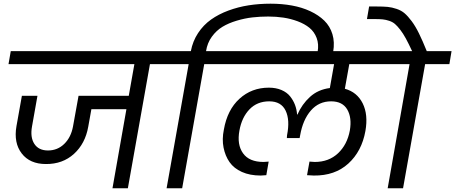

<svg xmlns="http://www.w3.org/2000/svg" viewBox="-20 -1016 2457 1036"><path d="M25.9 -669.9 38.1 -740.2H932.1L918.9 -669.9H789.1L669.9 0H586.9L662.1 -426.8H473.1L456.1 -332Q439.9 -241.2 379.2 -185.8Q318.4 -130.4 228 -130.9Q141.1 -130.9 97.2 -188Q53.2 -245.1 68.8 -335L98.1 -499H182.1L152.8 -334Q142.1 -275.4 165.3 -239.7Q188.5 -204.1 238.8 -204.1Q290.5 -204.1 326.9 -239.7Q363.3 -275.4 374 -334L403.8 -499H674.8L705.1 -669.9Z M1082 -669.9 962.9 0H878.9L998 -669.9H865.7L877.9 -740.2H1009.8Q1020 -793.9 1048.8 -837.6Q1077.6 -881.3 1118.7 -910.4Q1159.7 -939.5 1212.4 -959Q1265.1 -978.5 1321.5 -987.3Q1377.9 -996.1 1439.9 -996.1Q1501 -996.1 1554.9 -986.3Q1608.9 -976.6 1654.1 -955.6Q1699.2 -934.6 1730 -904.5Q1760.7 -874.5 1773.7 -831.5Q1786.6 -788.6 1777.8 -736.8L1774.9 -720.2H1691.9L1693.8 -735.8Q1701.2 -777.8 1688.5 -811.3Q1675.8 -844.7 1649.7 -866Q1623.5 -887.2 1586.2 -901.1Q1548.8 -915 1509.5 -920.9Q1470.2 -926.8 1427.7 -926.8Q1382.8 -926.8 1342 -922.1Q1301.3 -917.5 1257.6 -904.5Q1213.9 -891.6 1180.7 -871.6Q1147.5 -851.6 1123 -817.9Q1098.6 -784.2 1091.8 -740.2H1224.6L1212.9 -669.9Z M1951.7 -309.1Q1932.1 -199.7 1859.6 -133.5Q1787.1 -67.4 1672.9 -68.8Q1659.2 -68.8 1636.7 -70.8L1649.9 -144Q1667.5 -142.1 1678.7 -142.1Q1753.9 -142.1 1803.7 -188.7Q1853.5 -235.4 1867.7 -312Q1879.4 -380.9 1853.8 -425Q1828.1 -469.2 1766.6 -469.2Q1700.7 -469.2 1657.5 -419.7Q1614.3 -370.1 1599.6 -286.1L1596.7 -271H1527.8L1528.8 -286.1Q1545.4 -368.7 1521.2 -418.9Q1497.1 -469.2 1432.6 -469.2Q1367.7 -469.2 1326.2 -426Q1284.7 -382.8 1272 -312Q1257.8 -235.8 1291.3 -189Q1324.7 -142.1 1401.9 -142.1Q1410.2 -142.1 1429.7 -144L1417 -70.8Q1392.6 -68.8 1386.7 -68.8Q1328.6 -68.8 1285.4 -88.1Q1242.2 -107.4 1218.8 -140.9Q1195.3 -174.3 1186.3 -219.5Q1177.2 -264.6 1188 -316.9Q1206.5 -423.3 1272.2 -483.2Q1337.9 -543 1430.7 -543Q1469.2 -543 1498.8 -530.3Q1528.3 -517.6 1545.4 -496.1Q1562.5 -474.6 1571.8 -450Q1581.1 -425.3 1583 -397.9H1585Q1608.9 -453.1 1652.3 -492.9Q1695.8 -532.7 1759.8 -541L1782.7 -669.9H1153.8L1167 -740.2H2124L2110.8 -669.9H1864.7L1840.8 -537.1Q1906.7 -519 1937 -458.3Q1967.3 -397.5 1951.7 -309.1Z M2154.8 0H2071.8L2189.9 -669.9H2057.6L2070.8 -740.2H2203.6Q2184.6 -781.2 2169.7 -808.6Q2154.8 -835.9 2139.4 -855.7Q2124 -875.5 2111.3 -886.5Q2098.6 -897.5 2080.3 -903.6Q2062 -909.7 2045.4 -911.4Q2028.8 -913.1 2002 -913.1H1960L1971.7 -981H2011.7Q2048.8 -981 2071.8 -978.8Q2094.7 -976.6 2120.1 -968Q2145.5 -959.5 2163.1 -944.3Q2180.7 -929.2 2201.2 -901.9Q2221.7 -874.5 2240.7 -835.7Q2259.8 -796.9 2282.7 -740.2H2416.5L2404.8 -669.9H2273.9Z"/></svg>

Font: SVN-Poppins
Style: Italic
Weight: 400
Italic angle: -10°
Designer: Ninad Kale (Devanagari), Jonny Pinhorn (Latin)
Foundry: Indian Type Foundry
Version: Version 3.002 2017